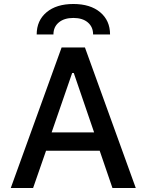

<svg xmlns="http://www.w3.org/2000/svg" viewBox="-20 -943 734 963"><path d="M544 0 480 -187H211L146 0H34L289 -705H406L661 0ZM342 -577 239 -279H452L350 -577ZM164 -770Q164 -840 213.5 -881.5Q263 -923 348 -923Q433 -923 482.5 -881.5Q532 -840 532 -770H447Q447 -808 420.5 -830.5Q394 -853 348 -853Q302 -853 275 -830.5Q248 -808 248 -770Z"/></svg>

Font: Manrope Medium
Style: Medium
Weight: 500
Designer: Mikhail Sharanda
Foundry: Mikhail Sharanda
Version: Version 4.000;hotconv 1.0.109;makeotfexe 2.5.65596